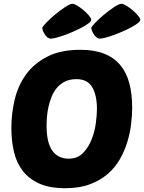

<svg xmlns="http://www.w3.org/2000/svg" viewBox="-20 -984 761 1014"><path d="M405 -721Q478 -721 530 -700.5Q582 -680 615 -640.5Q648 -601 663 -544.5Q678 -488 678 -416Q678 -376 672.5 -329Q667 -282 652.5 -234.5Q638 -187 613 -143Q588 -99 548.5 -65Q509 -31 454 -10.5Q399 10 324 10Q241 10 186.5 -15Q132 -40 99.5 -82.5Q67 -125 53.5 -183Q40 -241 40 -307Q40 -385 58 -459.5Q76 -534 118.5 -592Q161 -650 231 -685.5Q301 -721 405 -721ZM384 -566Q349 -566 323.5 -553.5Q298 -541 280.5 -520Q263 -499 252.5 -473Q242 -447 236 -419.5Q230 -392 228 -366.5Q226 -341 226 -321Q226 -230 256.5 -188Q287 -146 343 -146Q389 -146 418 -175.5Q447 -205 463.5 -246.5Q480 -288 486 -332.5Q492 -377 492 -408Q492 -481 467 -523.5Q442 -566 384 -566ZM249 -780Q238 -780 229.5 -787.5Q221 -795 215 -805Q209 -815 206 -823.5Q203 -832 203 -835Q203 -842 223 -863Q243 -884 270 -906.5Q297 -929 323.5 -946.5Q350 -964 363 -964Q372 -964 389 -953.5Q406 -943 422 -929.5Q438 -916 450 -901.5Q462 -887 462 -880Q462 -872 448.5 -861.5Q435 -851 414.5 -840Q394 -829 369 -818Q344 -807 320.5 -798.5Q297 -790 277.5 -785Q258 -780 249 -780ZM508 -780Q497 -780 488.5 -787.5Q480 -795 474 -805Q468 -815 465 -823.5Q462 -832 462 -835Q462 -842 482 -863Q502 -884 529 -906.5Q556 -929 582.5 -946.5Q609 -964 622 -964Q631 -964 648 -953.5Q665 -943 681 -929.5Q697 -916 709 -901.5Q721 -887 721 -880Q721 -872 707.5 -861.5Q694 -851 673.5 -840Q653 -829 628 -818Q603 -807 579.5 -798.5Q556 -790 536.5 -785Q517 -780 508 -780Z"/></svg>

Font: PoetsenOne
Style: Regular
Weight: 400
Designer: Rodrigo Fuenzalida, Pablo Impallari
Foundry: Pablo Impallari, Rodrigo Fuenzalida
Version: Version 1.000; ttfautohint (v0.8) -G 200 -r 50